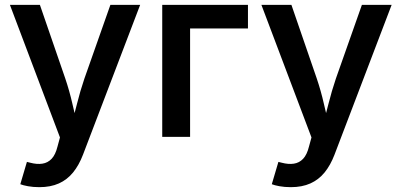

<svg xmlns="http://www.w3.org/2000/svg" viewBox="-20 -566 1661 794"><path d="M64 195.8 91.3 103.5 105 106.9Q132.8 114.3 155.3 110.8Q177.7 107.4 193.6 90.6Q209.5 73.7 217.8 40L228 2.4L21 -545.9H145L250 -241.2Q267.6 -189 279.3 -137.2Q291 -85.4 304.7 -33.2H271.5Q285.6 -85.4 298.6 -137.5Q311.5 -189.5 329.1 -241.2L436.5 -545.9H559.6L323.2 73.7Q306.6 117.2 282.2 147.2Q257.8 177.2 223.4 192.6Q189 208 142.6 208Q116.7 208 95.7 204.1Q74.7 200.2 64 195.8Z M1005.4 -545.9V-448.2H766.1V0H650.9V-545.9Z M1104 195.8 1131.3 103.5 1145 106.9Q1172.9 114.3 1195.3 110.8Q1217.8 107.4 1233.6 90.6Q1249.5 73.7 1257.8 40L1268.1 2.4L1061 -545.9H1185.1L1290 -241.2Q1307.6 -189 1319.3 -137.2Q1331.1 -85.4 1344.7 -33.2H1311.5Q1325.7 -85.4 1338.6 -137.5Q1351.6 -189.5 1369.1 -241.2L1476.6 -545.9H1599.6L1363.3 73.7Q1346.7 117.2 1322.3 147.2Q1297.9 177.2 1263.4 192.6Q1229 208 1182.6 208Q1156.7 208 1135.7 204.1Q1114.7 200.2 1104 195.8Z"/></svg>

Font: Inter
Style: 540
Weight: 540
Designer: Rasmus Andersson
Foundry: rsms
Version: Version 4.001;git-66647c0bb